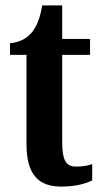

<svg xmlns="http://www.w3.org/2000/svg" viewBox="-20 -680 377 710"><path d="M207 10C263 10 302 -3 321 -13V-73C303 -67 283 -64 261 -64C222 -64 210 -91 210 -155V-477H313V-536H210V-660H136C128 -611 115 -583 100 -563C84 -542 58 -524 17 -520V-477H78V-147C78 -31 125 10 207 10Z"/></svg>

Font: Noto Serif Devanagari ExtraCondensed
Style: Bold
Weight: 700
Width: 2
Designer: Universal Thirst, Indian Type Foundry and the Monotype Design Team
Foundry: Monotype Imaging Inc.
Version: Version 2.004